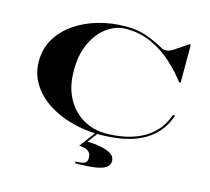

<svg xmlns="http://www.w3.org/2000/svg" viewBox="-128 -864 1361 1246"><g transform="rotate(15 553.0 -240.5)"><path d="M556 175Q556 149 543 136Q530 123 511.2 118.5Q492.5 114 475 114L565 -6H581L520 74Q571 75.5 613.5 84Q656 92.5 681.5 109.8Q707 127 707 155Q707 180 687.2 196.8Q667.5 213.5 617.8 222Q568 230.5 478 230.5V219Q522.5 219 539.2 209.8Q556 200.5 556 175ZM995 -707H1005V-451.5H995Q948.5 -513.5 886.2 -569.8Q824 -626 746.2 -661.8Q668.5 -697.5 575.5 -697.5Q508.5 -697.5 449 -655.8Q389.5 -614 352.2 -536.2Q315 -458.5 315 -350Q315 -241.5 356.2 -165Q397.5 -88.5 466.8 -48Q536 -7.5 620 -7.5Q677 -7.5 736 -18Q795 -28.5 848.8 -53.8Q902.5 -79 945 -123.5Q987.5 -168 1011 -236H1026Q1001.5 -163.5 957 -115.8Q912.5 -68 853.5 -40.5Q794.5 -13 726 -1.5Q657.5 10 585 10Q484.5 10 393.5 -15Q302.5 -40 232 -86.8Q161.5 -133.5 120.8 -200.2Q80 -267 80 -350Q80 -433.5 119.8 -500.2Q159.5 -567 228.2 -614.5Q297 -662 385.2 -687.2Q473.5 -712.5 570 -712.5Q649.5 -712.5 711.5 -689.8Q773.5 -667 833.5 -633.5Q842.5 -628.5 862.5 -629.8Q882.5 -631 908.5 -648.5Z"/></g></svg>

Font: Engraving CC
Style: Bold
Weight: 700
Designer: indestructible type*
Foundry: Cowboy Collective
Version: Version 1.000